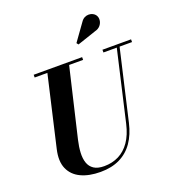

<svg xmlns="http://www.w3.org/2000/svg" viewBox="-175 -1137 1164 1285"><g transform="rotate(-20 407.0 -494.5)"><path d="M320.5 14.5Q239 14.5 181.6 -12.5Q124.3 -39.5 100.4 -93.8Q76.5 -148 95.5 -230L215.5 -750H370.5L250.5 -240Q239.5 -193 237.4 -152Q235.3 -111 245.9 -79.9Q256.5 -48.8 283.3 -31.1Q310 -13.5 356.3 -13.5Q413.3 -13.5 459.9 -36.8Q506.5 -60 539.8 -108Q573 -156 590 -230L709.8 -750H729.8L609.5 -230Q591.5 -151.5 553.8 -97Q516 -42.5 457.8 -14Q399.5 14.5 320.5 14.5ZM120.5 -730.5V-750H465.5V-730.5ZM610.3 -730.5V-750H814V-730.5ZM472 -838 461.8 -851 547.5 -970.5Q559 -988 573.9 -995.5Q588.8 -1003 604.1 -1002.6Q619.5 -1002.3 632.3 -995.8Q645 -989.3 651.8 -979Q662.5 -963 660.5 -942.9Q658.5 -922.7 645 -906.2Q631.5 -889.7 607.5 -883.7Z"/></g></svg>

Font: Bodoni Moda
Style: Italic
Weight: 400
Italic angle: -13°
Designer: Owen Earl
Foundry: indestructible type
Version: Version 2.005